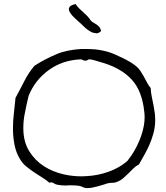

<svg xmlns="http://www.w3.org/2000/svg" viewBox="-20 -951 831 960"><path d="M755.9 -343.8Q754.9 -311.5 746.6 -282.2Q738.3 -252.9 726.6 -226.1Q714.8 -199.2 700.7 -174.8Q686.5 -150.4 674.8 -128.9Q659.2 -121.1 647 -108.9Q634.8 -96.7 622.1 -84Q609.4 -71.3 595.7 -59.6Q582 -47.9 563.5 -41Q555.7 -37.1 543 -37.1Q530.3 -37.1 517.6 -34.2Q508.8 -31.2 496.1 -27.3Q483.4 -23.4 469.2 -19.5Q455.1 -15.6 440.4 -12.7Q428.7 -10.7 418 -10.7H410.2Q401.4 -11.7 393.6 -15.6Q385.7 -19.5 377.9 -21.5Q358.4 -24.4 337.9 -24.4H322.3Q315.4 -23.4 308.6 -23.4Q287.1 -23.4 266.6 -27.3Q256.8 -29.3 248 -35.2Q242.2 -39.1 236.3 -39.1Q231.4 -39.1 227.5 -37.1Q210 -51.8 189.5 -64.5Q168.9 -77.1 149.4 -90.3Q129.9 -103.5 111.3 -118.7Q92.8 -133.8 80.1 -155.3Q61.5 -185.5 53.7 -221.7Q45.9 -257.8 44.9 -297.9V-311.5Q44.9 -344.7 48.8 -378.9Q52.7 -420.9 57.6 -461.9Q80.1 -502.9 101.6 -545.4Q123 -587.9 152.3 -622.1Q177.7 -638.7 203.6 -652.3Q229.5 -666 263.7 -680.7Q289.1 -691.4 320.8 -697.8Q352.5 -704.1 386.7 -706.1H407.2Q431.6 -706.1 456.1 -704.1Q491.2 -700.2 524.4 -690.4Q537.1 -686.5 556.2 -678.2Q575.2 -669.9 594.2 -660.6Q613.3 -651.4 630.4 -641.1Q647.5 -630.9 658.2 -622.1Q672.9 -610.4 682.1 -596.2Q691.4 -582 699.7 -567.4Q708 -552.7 715.3 -538.1Q722.7 -523.4 733.4 -510.7Q734.4 -488.3 738.8 -467.8Q743.2 -447.3 747.1 -426.8Q751 -406.2 753.9 -385.7Q755.9 -370.1 755.9 -354.5ZM701.2 -393.6Q690.4 -495.1 640.6 -550.8Q590.8 -606.4 502 -634.8Q484.4 -639.6 464.4 -646Q444.3 -652.3 429.7 -654.3H427.7Q422.9 -654.3 418.9 -651.4Q414.1 -647.5 407.2 -647.5Q399.4 -647.5 394 -650.9Q388.7 -654.3 383.8 -654.3Q292 -650.4 223.1 -600.1Q154.3 -549.8 123 -471.7Q112.3 -427.7 104.5 -386.7Q96.7 -349.6 96.7 -313.5V-304.7Q97.7 -241.2 126 -195.3Q154.3 -149.4 198.7 -120.6Q243.2 -91.8 298.8 -79.1Q342.8 -69.3 387.7 -69.3Q399.4 -69.3 412.1 -70.3Q469.7 -73.2 522.9 -92.3Q576.2 -111.3 616.2 -145.5Q633.8 -167 650.4 -194.8Q667 -222.7 679.7 -254.9Q692.4 -287.1 699.2 -322.3Q703.1 -342.8 703.1 -365.2Q703.1 -379.9 701.2 -393.6ZM485.4 -795.9Q473.6 -784.2 461.9 -784.2Q460.9 -784.2 460.9 -785.2Q447.3 -785.2 433.6 -792.5Q419.9 -799.8 406.2 -812Q392.6 -824.2 380.9 -835.9Q369.1 -846.7 353.5 -860.8Q337.9 -875 330.1 -888.7Q324.2 -896.5 324.2 -905.3Q324.2 -909.2 326.2 -913.1Q330.1 -924.8 358.4 -930.7Q365.2 -918.9 375.5 -909.2Q385.7 -899.4 396 -890.1Q406.2 -880.9 416 -871.1Q425.8 -861.3 433.6 -848.6Q439.5 -841.8 447.8 -837.4Q456.1 -833 463.9 -827.6Q471.7 -822.3 477.5 -814.9Q483.4 -807.6 485.4 -795.9Z"/></svg>

Font: Crafty Girls
Style: Regular
Weight: 400
Designer: Crystal Kluge
Foundry: Font Diner, Inc DBA Tart Workshop
Version: Version 1.001